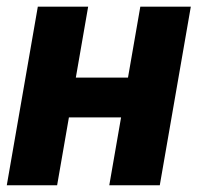

<svg xmlns="http://www.w3.org/2000/svg" viewBox="-24 -548 591 568"><path d="M407.2 -318.4 386.2 -200.7H127L147.9 -318.4ZM236.8 -528.3 145 0H-3.9L87.9 -528.3ZM540.5 -528.3 448.7 0H299.3L391.1 -528.3Z"/></svg>

Font: Roboto ExtraBold
Style: Italic
Weight: 800
Designer: Christian Robertson
Foundry: Google
Version: Version 3.009; 2024